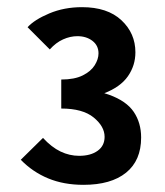

<svg xmlns="http://www.w3.org/2000/svg" viewBox="-20 -854 462 536"><path d="M100 -469Q124 -443 149 -431Q174 -419 201 -419Q233 -419 252.5 -433Q272 -447 272 -472Q272 -501 241.5 -526Q211 -551 151 -551V-607Q236 -607 284.5 -589.5Q333 -572 353.5 -541.5Q374 -511 374 -470Q374 -406 332 -372Q290 -338 213 -338Q158 -338 114.5 -356Q71 -374 38 -408ZM151 -632Q188 -632 211 -643.5Q234 -655 244.5 -672Q255 -689 255 -705Q255 -727 238 -740Q221 -753 196 -753Q176 -753 156 -744Q136 -735 119 -716L57 -778Q76 -799 117.5 -816.5Q159 -834 209 -834Q280 -834 319 -797.5Q358 -761 358 -708Q358 -671 337 -641Q316 -611 270.5 -593.5Q225 -576 151 -576Z"/></svg>

Font: Moderustic SemiBold
Style: Regular
Weight: 600
Designer: Tural Alisoy
Foundry: TAFT Foundry
Version: Version 2.120